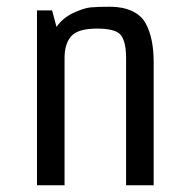

<svg xmlns="http://www.w3.org/2000/svg" viewBox="-20 -551 557 571"><path d="M437 -366V0H355V-377Q355 -426 340 -446Q325 -466 268.5 -466Q212 -466 192 -443.5Q172 -421 172 -379V0H90V-520H135L148 -471Q167 -498 198 -512.5Q229 -527 249.5 -529Q270 -531 307.5 -531Q345 -531 373 -518Q401 -505 414 -480Q437 -437 437 -366Z"/></svg>

Font: Strait
Style: Regular
Weight: 400
Width: 3
Designer: Eduardo Rodriguez Tunni
Foundry: Eduardo Rodriguez Tunni
Version: Version 1.001